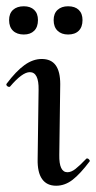

<svg xmlns="http://www.w3.org/2000/svg" viewBox="-23 -583 306 612"><path d="M97 -76 100 -297Q101 -353 72 -353Q48 -353 9 -307Q8 -306 6 -306Q2 -306 -1 -309.5Q-4 -313 -2 -316Q28 -356 55 -375.5Q82 -395 110 -395Q140 -395 154.5 -375Q169 -355 169 -315L166 -89Q165 -34 192 -34Q204 -34 217.5 -44.5Q231 -55 252 -77Q253 -78 255 -78Q258 -78 261 -74.5Q264 -71 263 -69Q233 -29 208.5 -10Q184 9 156 9Q126 9 111 -12.5Q96 -34 97 -76ZM6 -519Q6 -540 18.5 -551.5Q31 -563 53 -563Q74 -563 86 -551.5Q98 -540 98 -519Q98 -497 86 -485Q74 -473 53 -473Q31 -473 18.5 -485Q6 -497 6 -519ZM148 -519Q148 -540 160.5 -551.5Q173 -563 194 -563Q216 -563 228 -551.5Q240 -540 240 -519Q240 -497 228 -485Q216 -473 194 -473Q173 -473 160.5 -485Q148 -497 148 -519Z"/></svg>

Font: Cormorant Upright Medium
Style: Regular
Weight: 500
Designer: Christian Thalmann (Catharsis Fonts)
Foundry: Catharsis Fonts
Version: Version 3.302